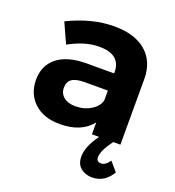

<svg xmlns="http://www.w3.org/2000/svg" viewBox="-135 -650 870 957"><g transform="rotate(20 300.0 -171.0)"><path d="M32 -161Q32 -237 85.5 -279.5Q139 -322 237 -323H387V-334Q384 -423 273 -423Q198 -423 113 -376L65 -482Q191 -544 309 -544Q417 -544 477 -493Q537 -442 538 -351V0H500Q454 62 454 96Q454 121 479 121Q502 121 523 90L564 138Q526 202 460 202Q425 202 400 182Q375 162 375 121Q375 68 425 0H387V-63Q332 7 218 7Q132 7 82 -39.5Q32 -86 32 -161ZM176 -171Q176 -140 199 -121.5Q222 -103 261 -103Q308 -103 344.5 -126Q381 -149 387 -182V-232H265Q219 -232 197.5 -217.5Q176 -203 176 -171Z"/></g></svg>

Font: Trueno
Style: SBd
Weight: 600
Designer: Julieta Ulanovsky
Foundry: Julieta Ulanovsky
Version: Version 3.001b